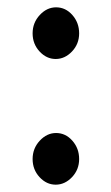

<svg xmlns="http://www.w3.org/2000/svg" viewBox="-20 -542 304 524"><path d="M69 -38ZM196 -108Q196 -79 176.5 -58.5Q157 -38 132 -38Q107 -38 88 -58.5Q69 -79 69 -108Q69 -137 88.5 -158Q108 -179 133 -179Q159 -179 177.5 -158Q196 -137 196 -108ZM196 -451Q196 -422 176.5 -401.5Q157 -381 132 -381Q107 -381 88 -401.5Q69 -422 69 -451Q69 -480 88.5 -501Q108 -522 133 -522Q159 -522 177.5 -501Q196 -480 196 -451Z"/></svg>

Font: Sumana
Style: Regular
Weight: 400
Designer: Cyreal, Alexei Vanyashin (Devanagari), Olga Karpushina (Latin)
Foundry: Cyreal
Version: Version 1.015;PS 001.015;hotconv 1.0.70;makeotf.lib2.5.58329